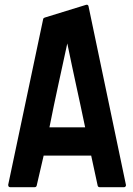

<svg xmlns="http://www.w3.org/2000/svg" viewBox="-20 -776 553 796"><path d="M393 0Q387 0 385 -6L358 -131H161L132 -6Q130 0 124 0H22Q14 0 14 -10L159 -697Q159 -699 161 -700.5Q163 -702 165 -703L337 -756Q345 -758 347 -750L502 -10Q503 -6 500.5 -3Q498 0 495 0ZM333 -248Q323 -296 314 -338Q305 -380 296 -421Q287 -462 278 -505Q269 -548 259 -596Q240 -508 221.5 -423.5Q203 -339 185 -248Z"/></svg>

Font: RonaldsonGothic
Style: Regular
Weight: 400
Designer: Mr. Robertson for MacKellar, Smiths & Jordan Co. Philadelphia
Foundry: CAT-Fonts Peter Wiegel
Version: Version 1.000